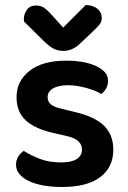

<svg xmlns="http://www.w3.org/2000/svg" viewBox="-20 -731 510 766"><path d="M432 -134Q432 -64 380 -24.5Q328 15 228 15Q187 15 153.5 9Q120 3 95.5 -8.5Q71 -20 57.5 -36.5Q44 -53 44 -73Q44 -92 52.5 -106Q61 -120 75 -129Q103 -111 139.5 -97Q176 -83 224 -83Q265 -83 286 -96.5Q307 -110 307 -134Q307 -175 247 -188L191 -201Q117 -218 81.5 -252Q46 -286 46 -343Q46 -408 98 -448.5Q150 -489 244 -489Q280 -489 310.5 -483.5Q341 -478 363.5 -467.5Q386 -457 398.5 -442.5Q411 -428 411 -409Q411 -391 403 -377.5Q395 -364 384 -356Q375 -362 360.5 -368Q346 -374 328.5 -379Q311 -384 291.5 -387.5Q272 -391 253 -391Q214 -391 192 -378.5Q170 -366 170 -343Q170 -326 182.5 -315Q195 -304 226 -297L275 -285Q358 -266 395 -229.5Q432 -193 432 -134ZM232 -621 322 -711Q351 -710 368.5 -696Q386 -682 386 -660Q386 -644 376.5 -632.5Q367 -621 349 -604L296 -554Q267 -528 234 -528Q213 -528 196.5 -535.5Q180 -543 155 -567L76 -645Q75 -649 75 -654Q75 -674 87 -691.5Q99 -709 124 -709Q140 -709 152.5 -702Q165 -695 185 -673Z"/></svg>

Font: Baloo Paaji 2 SemiBold
Style: Regular
Weight: 600
Designer: Shuchita Grover, Noopur Datye and Ek Type
Foundry: Ek Type
Version: Version 1.640;hotconv 1.0.111;makeotfexe 2.5.65597; ttfautoh